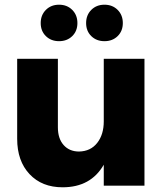

<svg xmlns="http://www.w3.org/2000/svg" viewBox="-20 -789 703 816"><path d="M53 -199V-539H226V-248Q226 -200 250.5 -172.5Q275 -145 316 -145Q365 -146 393 -181.5Q421 -217 421 -273V-539H594V0H421V-89Q366 7 246 7Q158 7 105.5 -49Q53 -105 53 -199ZM175 -635.5Q153 -657 153 -691Q153 -725 175 -747Q197 -769 231 -769Q265 -769 287 -747Q309 -725 309 -691Q309 -657 287 -635.5Q265 -614 231 -614Q197 -614 175 -635.5ZM368 -635.5Q346 -657 346 -691Q346 -725 368 -747Q390 -769 424 -769Q458 -769 480 -747Q502 -725 502 -691Q502 -657 480 -635.5Q458 -614 424 -614Q390 -614 368 -635.5Z"/></svg>

Font: Trueno
Style: Bd
Weight: 700
Designer: Julieta Ulanovsky
Foundry: Julieta Ulanovsky
Version: Version 3.001b